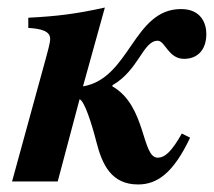

<svg xmlns="http://www.w3.org/2000/svg" viewBox="-20 -481 567 509"><path d="M258 -461C181 -444 132 -438 55 -434V-407C88 -405 113 -399 113 -378C113 -367 107 -347 102 -328L12 0H133L191 -218C204 -213 223 -154 236 -103C251 -45 275 8 346 8C396 8 439 -21 484 -116L462 -127C435 -79 417 -63 398 -63C355 -63 368 -201 278 -252V-255C348 -295 359 -373 398 -373C418 -373 426 -325 468 -325C503 -325 527 -348 527 -391C527 -419 513 -457 460 -457C333 -457 325 -273 200 -252Z"/></svg>

Font: STIXGeneral
Style: Bold Italic
Weight: 700
Italic angle: -16.33°
Designer: MicroPress Inc., with final additions and corrections provided by Coen Hoffman, Elsevier (retired)
Version: Version 1.1.0